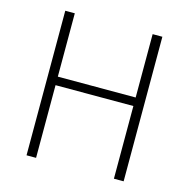

<svg xmlns="http://www.w3.org/2000/svg" viewBox="-107 -831 917 934"><g transform="rotate(15 352.0 -364.0)"><path d="M108 0V-728H156V-409H548V-728H597V0H548V-366H156V0Z"/></g></svg>

Font: Noto Sans KR Thin ExtraLight
Style: Regular
Weight: 250
Version: Version 2.004-H2;hotconv 1.0.118;makeotfexe 2.5.65603